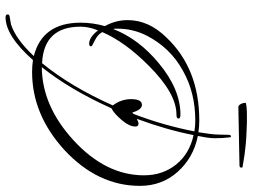

<svg xmlns="http://www.w3.org/2000/svg" viewBox="-126 -654 886 673"><g transform="rotate(90 316.5 -318.0)"><path d="M41 105Q31 105 31 97Q31 92 39.5 90.5Q48 89 66 86Q118 69 177 6Q60 -24 60 -158Q60 -201 72 -243Q51 -281 51 -323Q51 -397 112 -459Q221 -574 403 -574Q425 -574 444 -571Q447 -588 450 -612Q453 -636 453 -677Q453 -685 459 -685Q462 -685 462 -680Q465 -658 465 -628Q465 -615 462.5 -599Q460 -583 457 -569Q533 -554 583 -498Q632 -443 632 -366Q632 -218 506 -101Q382 12 233 12Q211 12 191 9Q106 105 41 105ZM202 -23Q243 -73 280 -135Q317 -197 350 -271Q328 -300 328 -335Q328 -373 348 -373Q365 -373 375 -339L380 -344Q401 -399 416 -452Q431 -505 441 -557Q422 -560 403 -560Q305 -560 229 -517Q148 -473 105 -389Q81 -341 81 -288Q81 -284 81 -280Q81 -276 82 -272Q117 -362 202 -432Q293 -508 383 -508Q396 -508 396 -501Q396 -494 382 -494Q308 -494 212 -398Q128 -315 93 -234Q102 -217 124 -207Q143 -198 143 -195Q143 -188 134 -188Q111 -188 87 -219Q74 -186 74 -158Q74 -29 202 -23ZM216 -22Q352 -23 472 -133Q595 -246 595 -380Q595 -446 557 -493Q519 -540 454 -554Q436 -461 397 -355Q408 -361 414 -361Q424 -361 424 -350Q424 -329 402 -303Q391 -290 380.5 -280.5Q370 -271 360 -266Q296 -123 216 -22ZM356 -711Q350 -711 345.5 -719Q341 -727 341 -736V-737Q353 -741 386 -741Q397 -741 409 -741Q421 -741 435 -740Q465 -739 485.5 -737Q506 -735 524 -732.5Q542 -730 564 -726Q568 -726 568 -722Q568 -715 561 -715Q556 -715 536 -714.5Q516 -714 488 -713.5Q460 -713 432 -712.5Q404 -712 383 -711.5Q362 -711 356 -711Z"/></g></svg>

Font: Love Light
Style: Regular
Weight: 400
Designer: Robert E. Leuschke
Foundry: Robert E. Leuschke
Version: Version 1.010; ttfautohint (v1.8.3)